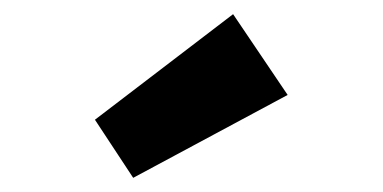

<svg xmlns="http://www.w3.org/2000/svg" viewBox="-20 -824 540 271"><path d="M168 -573 114 -655 309 -804 386 -690Z"/></svg>

Font: Lexend Exa ExtraBold
Style: Regular
Weight: 800
Designer: Bonnie Shaver-Troup, Thomas Jockin
Foundry: Lexend
Version: Version 1.007